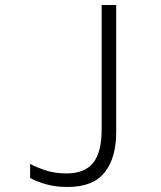

<svg xmlns="http://www.w3.org/2000/svg" viewBox="-20 -734 640 765"><path d="M249 11Q204 11 166.5 1Q129 -9 100 -25V-81Q126 -67 162.5 -55Q199 -43 245 -43Q317 -43 351 -85Q385 -127 385 -218V-714H443V-208Q443 -105 397 -47Q351 11 249 11Z"/></svg>

Font: Noto Sans Mono Light
Style: Regular
Weight: 300
Designer: Monotype Design Team
Foundry: Monotype Imaging Inc.
Version: Version 2.014; ttfautohint (v1.8.4.7-5d5b)